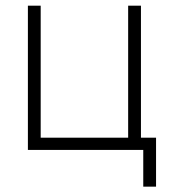

<svg xmlns="http://www.w3.org/2000/svg" viewBox="-20 -538 626 689"><path d="M80.1 0V-517.6H126V-43.9H439.9V-517.6H485.8V-43.9H540V131.8H494.1V0Z"/></svg>

Font: Caskaydia Cove ExtraLight
Style: Regular
Weight: 200
Monospace: yes
Designer: Aaron Bell
Foundry: Saja Typeworks
Version: Version 4.300; ttfautohint (v1.8.3)